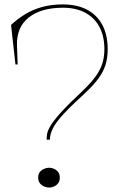

<svg xmlns="http://www.w3.org/2000/svg" viewBox="-20 -835 538 870"><path d="M265 -815Q329 -815 374.5 -791Q420 -767 444 -721.5Q468 -676 468 -612Q468 -573 458 -541Q448 -509 425 -478Q402 -447 362 -410Q304 -357 269.5 -320Q235 -283 220.5 -255Q206 -227 206 -202H191Q191 -205 191.5 -208.5Q192 -212 192 -215Q192 -236 207 -262Q222 -288 257 -326.5Q292 -365 352 -421Q390 -457 412 -487Q434 -517 443.5 -546.5Q453 -576 453 -612Q453 -671 430.5 -713Q408 -755 366 -777.5Q324 -800 265 -800Q166 -800 110 -755.5Q54 -711 57 -628L60 -543H50L30 -722Q59 -749 93 -770Q127 -791 169.5 -803Q212 -815 265 -815ZM203 -75Q214 -75 225 -70Q236 -65 243.5 -55.5Q251 -46 251 -30Q251 -15 243.5 -5Q236 5 225 10Q214 15 203 15Q192 15 180 10Q168 5 160.5 -5Q153 -15 153 -30Q153 -46 160.5 -55.5Q168 -65 180 -70Q192 -75 203 -75Z"/></svg>

Font: Kalnia Thin Thin
Style: Regular
Weight: 250
Version: Version 1.105